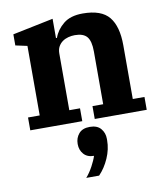

<svg xmlns="http://www.w3.org/2000/svg" viewBox="-90 -610 841 971"><g transform="rotate(-10 331.0 -125.0)"><path d="M37 -66H97V-423L37 -436V-493L246 -536V-437H251Q265 -477 301 -506.5Q337 -536 400 -536Q496 -536 535.5 -487.5Q575 -439 575 -342V-66H635V0H368V-66H423V-337Q423 -390 404.5 -412.5Q386 -435 342 -435Q325 -435 308 -430.5Q291 -426 278 -416.5Q265 -407 257 -392.5Q249 -378 249 -357V-66H304V0H37ZM274 286Q283 276 292.5 262Q302 248 309.5 234Q317 220 323 206.5Q329 193 332 183Q298 183 279.5 162Q261 141 261 111V109Q261 79 279.5 57Q298 35 336 35Q374 35 392.5 57Q411 79 411 109V117Q411 163 391 208.5Q371 254 340 286H274Z"/></g></svg>

Font: IBM Plex Serif
Style: Bold
Weight: 700
Designer: Mike Abbink, Paul van der Laan, Pieter van Rosmalen
Foundry: Bold Monday
Version: Version 2.008